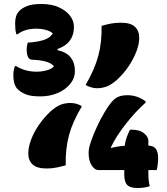

<svg xmlns="http://www.w3.org/2000/svg" viewBox="-20 -830 840 964"><path d="M410 -404Q455 -481 473.5 -549.5Q492 -618 490 -700Q516 -708 539 -712Q562 -716 587 -716Q635 -716 657 -696Q679 -676 679 -640Q679 -609 665 -572Q651 -535 626 -497.5Q601 -460 567 -429Q537 -403 514 -395Q491 -387 467 -387Q452 -387 435.5 -392Q419 -397 410 -404ZM732 105Q720 109 704 111.5Q688 114 671 114Q634 114 619 99Q604 84 604 47V24H476Q455 24 440 0Q425 -24 425 -61V-65Q425 -85 436.5 -119Q448 -153 466 -192Q484 -231 503.5 -264Q523 -297 538 -315Q556 -337 575 -344.5Q594 -352 620 -352Q646 -352 669.5 -343.5Q693 -335 711 -321V-315Q658 -267 611 -207Q564 -147 537 -91V-87Q573 -96 606 -98Q609 -121 616 -140.5Q623 -160 633 -179H639Q681 -179 703 -161Q725 -143 725 -123V-99Q752 -98 763 -82Q774 -66 774 -37Q774 -18 771.5 -1Q769 16 767 24H725V40Q725 80 732 105ZM391 -296Q345 -220 326.5 -151.5Q308 -83 310 0Q285 7 262 11.5Q239 16 214 16Q166 16 144 -4Q122 -24 122 -60Q122 -91 136 -128.5Q150 -166 175.5 -203Q201 -240 234 -271Q264 -297 286.5 -305Q309 -313 334 -313Q349 -313 365 -308.5Q381 -304 391 -296ZM351 -691Q351 -654 330.5 -626Q310 -598 269 -584V-578Q315 -568 335.5 -541Q356 -514 356 -477V-473Q356 -437 332 -408Q308 -379 268.5 -362.5Q229 -346 183 -346Q135 -346 109 -356.5Q83 -367 66 -385Q47 -407 47 -453Q47 -477 55 -498H61Q107 -470 164 -470Q190 -470 215 -477Q240 -484 251 -497Q239 -513 209.5 -521Q180 -529 141 -530Q114 -532 114 -581Q114 -590 115.5 -598.5Q117 -607 119 -616Q159 -618 194 -627.5Q229 -637 245 -662Q235 -673 211 -679.5Q187 -686 161 -686Q105 -686 68 -658H62Q58 -672 57 -686Q56 -700 56 -714Q56 -733 61 -748.5Q66 -764 78 -776Q91 -790 117 -800Q143 -810 187 -810Q240 -810 276.5 -793Q313 -776 332 -750.5Q351 -725 351 -698Z"/></svg>

Font: Recursive Sn Csl St Blk
Style: Regular
Weight: 900
Version: Version 1.079;hotconv 1.0.112;makeotfexe 2.5.65598; ttfautoh